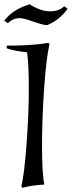

<svg xmlns="http://www.w3.org/2000/svg" viewBox="-24 -865 337 900"><path d="M184 0Q128 3 82 15L76 10Q90 -49 100.5 -190Q111 -331 111 -448.5Q111 -566 103 -620Q45 -625 7 -639L8 -651Q128 -651 202 -664L208 -659Q192 -587 182.5 -447Q173 -307 173 -179Q173 -51 184 0ZM115 -845Q166 -812 210 -812Q254 -812 277 -836L293 -824Q255 -771 197 -747Q180 -747 133 -763.5Q86 -780 69 -780Q36 -780 13 -756L-4 -768Q34 -820 115 -845Z"/></svg>

Font: Almendra
Style: Italic
Weight: 400
Italic angle: -12°
Designer: Ana Sanfelippo
Foundry: Ana Sanfelippo
Version: Version 1.004